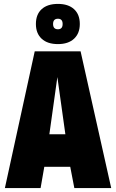

<svg xmlns="http://www.w3.org/2000/svg" viewBox="-20 -964 595 984"><path d="M5 0 158 -701H393L550 0H361L340 -109H207L188 0ZM233 -276H315L274 -569ZM277 -738Q223 -738 193.5 -765.5Q164 -793 164 -841Q164 -890 193.5 -917Q223 -944 277 -944Q330 -944 359.5 -917Q389 -890 389 -841Q389 -793 359.5 -765.5Q330 -738 277 -738ZM277 -814Q301 -814 301 -841Q301 -868 277 -868Q252 -868 252 -841Q252 -814 277 -814Z"/></svg>

Font: Georama SemiCondensed ExtraBold
Style: Regular
Weight: 800
Width: 4
Designer: Jean-Baptiste Levee
Foundry: Production Type
Version: Version 1.000